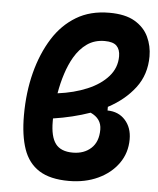

<svg xmlns="http://www.w3.org/2000/svg" viewBox="-53 -788 695 844"><g transform="rotate(5 294.0 -366.0)"><path d="M424.8 -329.6V-313.5Q473.6 -313 503.2 -280Q532.7 -247.1 532.7 -195.8Q532.7 -135.7 499.8 -89.4Q466.8 -43 410.2 -16.6Q353.5 9.8 281.7 9.8Q199.2 9.8 150.6 -21Q102.1 -51.8 81.3 -111.8Q60.5 -171.9 60.5 -260.3Q60.5 -361.8 83 -449Q105.5 -536.1 147.9 -603.5Q188.5 -668 250 -705.1Q311.5 -742.2 395.5 -742.2Q466.3 -742.2 508.3 -717.3Q550.3 -692.4 569.1 -652.3Q587.9 -612.3 587.9 -566.4Q587.9 -486.3 543.2 -427.5Q498.5 -368.7 424.8 -329.6ZM199.2 -369.6Q271.5 -378.9 329.3 -403.3Q387.2 -427.7 420.9 -466.1Q454.6 -504.4 454.6 -555.2Q454.6 -585 439 -600.8Q423.3 -616.7 386.2 -616.7Q341.8 -616.7 308.8 -593.8Q275.9 -570.8 252.9 -531.2Q233.9 -498.5 220.5 -457Q207 -415.5 199.2 -369.6ZM351.6 -297.4Q314 -284.2 272.9 -274.2Q231.9 -264.2 189 -257.8Q189 -251.5 189 -244.6Q189 -177.7 212.2 -146.7Q235.4 -115.7 288.6 -115.7Q337.9 -115.7 369.1 -144.3Q400.4 -172.9 400.4 -227.1Q400.4 -275.4 351.6 -297.4Z"/></g></svg>

Font: CaskaydiaCove NF
Style: Bold Italic
Weight: 700
Italic angle: -10°
Designer: Aaron Bell
Foundry: Saja Typeworks
Version: Version 2111.001; VTT 6.35;Nerd Fonts 3.2.1